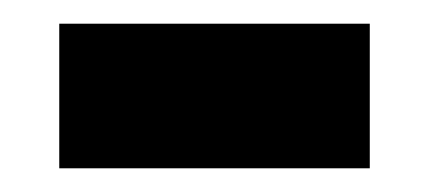

<svg xmlns="http://www.w3.org/2000/svg" viewBox="-20 -435 362 162"><path d="M30 -293H292V-415H30Z"/></svg>

Font: Noto Sans Tamil UI
Style: Bold
Weight: 700
Designer: Jelle Bosma - Monotype Design Team
Foundry: Monotype Imaging Inc.
Version: Version 2.004